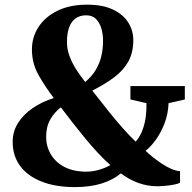

<svg xmlns="http://www.w3.org/2000/svg" viewBox="-20 -772 805 803"><path d="M753 -412V-356L685 -340.5Q683.5 -297.5 669 -258.5Q654.5 -219.5 633 -189.2Q611.5 -159 589 -141.5Q601.5 -129 619 -115Q636.5 -101 656 -88Q675.5 -75 695.2 -66.2Q715 -57.5 733 -56V-8.5Q726.5 -3.5 708.5 0Q690.5 3.5 670.5 5.2Q650.5 7 637.5 7Q596.5 7 557.8 -7.2Q519 -21.5 485.5 -47Q453 -19.5 404.8 -4.5Q356.5 10.5 293.5 10.5Q212 10.5 153.5 -12.8Q95 -36 64 -78.2Q33 -120.5 33 -178.5Q33 -222 55.5 -257.8Q78 -293.5 117.2 -320.2Q156.5 -347 205 -362Q168.5 -409.5 141 -458.5Q113.5 -507.5 113.5 -565Q113.5 -616.5 141 -659Q168.5 -701.5 220.2 -727Q272 -752.5 344 -752.5Q409.5 -752.5 452.5 -732Q495.5 -711.5 516.5 -677.8Q537.5 -644 537.5 -604Q537.5 -552.5 517 -515.2Q496.5 -478 458 -449Q419.5 -420 366 -393Q403 -345.5 434.2 -306.5Q465.5 -267.5 493.5 -236Q521.5 -204.5 547.5 -179.5Q566 -201 576 -228.2Q586 -255.5 589.8 -284.8Q593.5 -314 592.5 -340.5L525.5 -356V-412ZM260 -596Q260 -564.5 271.8 -534.5Q283.5 -504.5 301.2 -477.8Q319 -451 336.5 -429Q364.5 -453 380.8 -480.2Q397 -507.5 404 -538Q411 -568.5 411 -603Q411 -627 404.5 -651Q398 -675 382.5 -691.5Q367 -708 340.5 -708Q314 -708 296 -695Q278 -682 269 -657Q260 -632 260 -596ZM339.5 -54Q368.5 -54 395 -62Q421.5 -70 441.5 -81.5Q415.5 -104.5 389.2 -132.8Q363 -161 337 -192.5Q311 -224 285.2 -257.2Q259.5 -290.5 234.5 -323Q209 -304 191 -273.5Q173 -243 173 -200Q173 -160 192.5 -126.8Q212 -93.5 249 -74Q286 -54.5 339.5 -54Z"/></svg>

Font: Merriweather 60pt ExtraBold
Style: Regular
Weight: 800
Version: Version 2.100